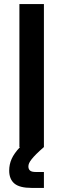

<svg xmlns="http://www.w3.org/2000/svg" viewBox="-20 -720 310 940"><path d="M75 -700H195V0Q172 20 157.5 34.5Q143 49 134.5 60Q126 71 122.5 79Q119 87 119 95Q119 108 127 115Q135 122 155 122H195V200H135Q76 200 50.5 178.5Q25 157 25 115Q25 85 37 58Q49 31 78 0H75Z"/></svg>

Font: PT Root UI Bold
Style: Regular
Weight: 700
Designer: Vitaly Kuzmin
Foundry: ParaType Ltd.
Version: Version 2.000G